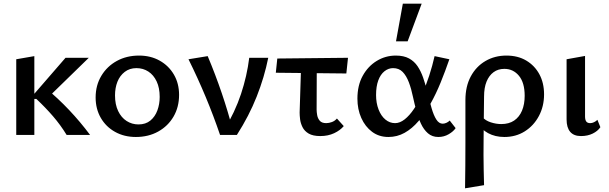

<svg xmlns="http://www.w3.org/2000/svg" viewBox="-20 -731 3299 1040"><path d="M341 0Q308 -54 267 -101.5Q226 -149 177 -195H159V-215L335 -418H461L226 -189V-255Q294 -199 354.5 -135Q415 -71 468 0ZM68 0V-410L166 -427V0Z M716 11Q653 11 603.5 -16.5Q554 -44 526 -92.5Q498 -141 498 -203Q498 -269 529 -320.5Q560 -372 613 -401Q666 -430 733 -430Q796 -430 845 -402.5Q894 -375 922 -327Q950 -279 950 -217Q950 -151 920 -99.5Q890 -48 837 -18.5Q784 11 716 11ZM730 -57Q769 -57 794.5 -78Q820 -99 832.5 -133Q845 -167 845 -206Q845 -255 828.5 -290Q812 -325 783.5 -343.5Q755 -362 719 -362Q682 -362 655.5 -341.5Q629 -321 616 -288Q603 -255 603 -214Q603 -165 620 -129.5Q637 -94 666 -75.5Q695 -57 730 -57Z M1172 0Q1137 -103 1094.5 -205Q1052 -307 1001 -410L1105 -427Q1147 -327 1181 -227Q1215 -127 1241 -27H1194Q1253 -124 1285.5 -222Q1318 -320 1330 -418H1433Q1412 -313 1370.5 -208Q1329 -103 1263 0Z M1474 -337 1482 -414 1865 -418 1856 -333ZM1603 -121 1612 -410H1696L1695 -137Q1695 -125 1698 -107.5Q1701 -90 1712 -77Q1723 -64 1747 -64Q1762 -64 1778 -70Q1794 -76 1805 -89L1842 -48Q1823 -25 1790 -9.5Q1757 6 1715 6Q1675 6 1652 -7.5Q1629 -21 1618.5 -42.5Q1608 -64 1605.5 -85Q1603 -106 1603 -121Z M2084 11Q2033 11 1995.5 -17Q1958 -45 1937 -92Q1916 -139 1916 -197Q1916 -268 1944.5 -320Q1973 -372 2020.5 -401Q2068 -430 2124 -430Q2167 -430 2195.5 -414.5Q2224 -399 2242 -372Q2260 -345 2272 -310.5Q2284 -276 2293 -239Q2306 -186 2317.5 -146Q2329 -106 2343.5 -83.5Q2358 -61 2378 -61Q2387 -61 2397.5 -65.5Q2408 -70 2416 -78L2448 -37Q2436 -19 2410.5 -4Q2385 11 2354 11Q2321 11 2298 -9Q2275 -29 2260 -61.5Q2245 -94 2235 -131.5Q2225 -169 2217 -206Q2208 -250 2194.5 -285.5Q2181 -321 2161 -341.5Q2141 -362 2109 -362Q2084 -362 2062.5 -345Q2041 -328 2029 -295.5Q2017 -263 2017 -216Q2017 -173 2030.5 -138Q2044 -103 2067.5 -83.5Q2091 -64 2120 -64Q2146 -64 2172 -84.5Q2198 -105 2222 -140.5Q2246 -176 2267 -222.5Q2288 -269 2305 -321.5Q2322 -374 2334 -427L2414 -410Q2392 -346 2367 -284.5Q2342 -223 2312 -169.5Q2282 -116 2247 -75Q2212 -34 2171.5 -11.5Q2131 11 2084 11ZM2125 -507 2162 -711H2264L2188 -507Z M2499 289Q2500 227 2500.5 165.5Q2501 104 2501 44Q2501 -16 2501 -74.5Q2501 -133 2501 -189Q2501 -263 2530 -317Q2559 -371 2609.5 -400.5Q2660 -430 2723 -430Q2785 -430 2830.5 -403Q2876 -376 2901.5 -329Q2927 -282 2927 -220Q2927 -155 2899 -102.5Q2871 -50 2822.5 -19.5Q2774 11 2712 11Q2662 11 2623.5 -10Q2585 -31 2568 -66L2593 -97Q2609 -78 2638 -68.5Q2667 -59 2695 -59Q2737 -59 2765 -78Q2793 -97 2807.5 -131.5Q2822 -166 2822 -212Q2822 -283 2791 -320.5Q2760 -358 2712 -358Q2678 -358 2653.5 -340Q2629 -322 2615.5 -289Q2602 -256 2602 -208Q2601 -137 2600.5 -81Q2600 -25 2599.5 21Q2599 67 2599 108Q2599 149 2600 188.5Q2601 228 2602 272Z M3127 6Q3088 6 3068.5 -17Q3049 -40 3049 -84V-410L3149 -428V-100Q3149 -82 3155.5 -73Q3162 -64 3177 -64Q3187 -64 3197.5 -69Q3208 -74 3216 -82L3232 -42Q3218 -21 3190.5 -7.5Q3163 6 3127 6Z"/></svg>

Font: Ysabeau Office SemiBold
Style: Regular
Weight: 600
Designer: Christian Thalmann (Catharsis Fonts)
Version: Version 2.001;gftools[0.9.30]; featfreeze: tnum,lnum,ss02